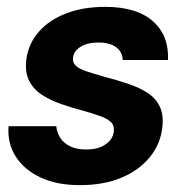

<svg xmlns="http://www.w3.org/2000/svg" viewBox="-20 -528 537 560"><path d="M213 12Q146 12 98 -10.5Q50 -33 25.5 -72Q1 -111 5 -160H144Q146 -142 155.5 -126.5Q165 -111 184 -101.5Q203 -92 231 -92Q256 -92 273 -99Q290 -106 300 -117.5Q310 -129 312 -144Q314 -162 303.5 -172Q293 -182 272 -189.5Q251 -197 223 -205Q192 -213 160 -224Q128 -235 103 -251Q78 -267 65 -292.5Q52 -318 57 -356Q63 -400 92.5 -434.5Q122 -469 172 -488.5Q222 -508 287 -508Q378 -508 425.5 -466.5Q473 -425 470 -353H338Q337 -377 318.5 -390.5Q300 -404 267 -404Q235 -404 215 -391.5Q195 -379 193 -360Q191 -346 201 -336.5Q211 -327 232 -320Q253 -313 285 -304Q323 -294 355.5 -283Q388 -272 412 -256Q436 -240 447 -215Q458 -190 453 -153Q447 -106 416 -68.5Q385 -31 333.5 -9.5Q282 12 213 12Z"/></svg>

Font: DM Sans 36pt ExtraBold
Style: Italic
Weight: 800
Italic angle: -10°
Designer: Colophon Foundry, Jonny Pinhorn
Foundry: Colophon Foundry
Version: Version 4.004;gftools[0.9.30]